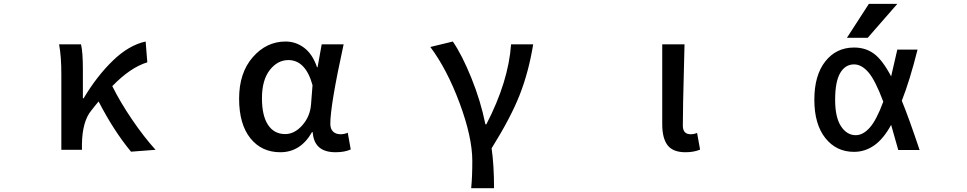

<svg xmlns="http://www.w3.org/2000/svg" viewBox="-20 -781 5040 1001"><path d="M791 0 663.1 9.8Q573.2 -98.6 494.1 -252Q490.2 -247.1 476.6 -231Q462.9 -214.8 456.1 -205.1Q409.2 -148.4 407.2 -30.3V0H299.8V-393.6Q299.8 -487.3 288.1 -549.8H402.3Q412.1 -510.7 412.1 -418.9V-268.6H416Q485.4 -384.8 568.8 -465.3Q652.3 -545.9 739.3 -564.5L748 -456.1Q660.2 -429.7 565.4 -332Q606.4 -249 668.9 -157.2Q731.4 -65.4 791 0Z M1441.4 12.7Q1343.8 12.7 1285.2 -60.5Q1226.6 -133.8 1226.6 -266.6Q1226.6 -401.4 1297.9 -482.9Q1369.1 -564.5 1468.8 -564.5Q1522.5 -564.5 1565.9 -531.7Q1609.4 -499 1632.8 -430.7H1635.7L1657.2 -549.8H1771.5Q1702.1 -232.4 1702.1 -135.7Q1702.1 -108.4 1716.8 -94.7Q1731.4 -81.1 1755.9 -81.1Q1774.4 -81.1 1793 -88.9L1808.6 -2Q1777.3 12.7 1729.5 12.7Q1617.2 12.7 1610.4 -91.8H1606.4Q1546.9 12.7 1441.4 12.7ZM1466.8 -82Q1515.6 -82 1556.2 -127.9Q1596.7 -173.8 1601.6 -236.3L1609.4 -336.9Q1573.2 -467.8 1483.4 -467.8Q1426.8 -467.8 1386.2 -415.5Q1345.7 -363.3 1345.7 -268.6Q1345.7 -177.7 1377.4 -129.9Q1409.2 -82 1466.8 -82Z M2555.7 200.2H2436.5Q2442.4 141.6 2442.4 58.6Q2442.4 -65.4 2376.5 -242.7Q2310.5 -419.9 2223.6 -536.1L2340.8 -564.5Q2388.7 -495.1 2437.5 -374.5Q2486.3 -253.9 2510.7 -132.8H2515.6Q2630.9 -355.5 2644.5 -549.8H2759.8Q2736.3 -406.2 2689.9 -287.6Q2643.6 -168.9 2543 -7.8Q2555.7 80.1 2555.7 200.2Z M3553.7 12.7Q3488.3 12.7 3460.4 -23.9Q3432.6 -60.5 3432.6 -132.8V-549.8H3548.8Q3547.9 -502 3545.4 -411.1Q3543 -320.3 3541.5 -250Q3540 -179.7 3540 -126Q3540 -81.1 3581.1 -81.1Q3597.7 -81.1 3614.3 -87.9L3629.9 -1Q3597.7 12.7 3553.7 12.7Z M4585 -251Q4543 -363.3 4507.3 -404.3Q4471.7 -445.3 4432.6 -445.3Q4386.7 -445.3 4360.4 -400.4Q4334 -355.5 4334 -260.7Q4334 -168.9 4364.7 -122.6Q4395.5 -76.2 4441.4 -76.2Q4479.5 -76.2 4514.6 -115.7Q4549.8 -155.3 4585 -251ZM4681.6 -255.9Q4718.8 -165 4774.4 1H4663.1Q4640.6 -80.1 4626 -129.9Q4585.9 -56.6 4537.6 -22.9Q4489.3 10.7 4432.6 10.7Q4339.8 10.7 4282.7 -61.5Q4225.6 -133.8 4225.6 -260.7Q4225.6 -388.7 4282.7 -460.9Q4339.8 -533.2 4432.6 -533.2Q4493.2 -533.2 4537.1 -500.5Q4581.1 -467.8 4626 -382.8Q4639.6 -438.5 4658.2 -522.5H4763.7Q4722.7 -359.4 4681.6 -255.9ZM4509.8 -760.7H4658.2L4503.9 -584H4395.5Z"/></svg>

Font: Gen Shin Gothic Monospace Medium
Style: Regular
Weight: 500
Designer: [Source Han Sans]
Ryoko NISHIZUKA  (kana & ideographs); Paul D. Hunt (Latin, Greek & Cyrillic); Wenlong ZHANG  (bopomofo
Version: Version 1.002.20150607